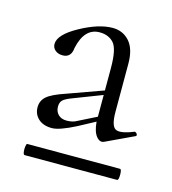

<svg xmlns="http://www.w3.org/2000/svg" viewBox="-64 -685 406 452"><g transform="rotate(15 139.0 -458.5)"><path d="M270 -407Q272 -408 274.5 -406Q277 -404 277.5 -401.5Q278 -399 276 -398L208 -366Q198 -361 189 -372Q180 -383 178 -407L137 -385Q98 -365 80 -365Q59 -365 47 -376Q35 -387 35 -404Q35 -420 47 -430.5Q59 -441 92 -452L178 -483V-538Q178 -584 165.5 -598Q153 -612 131 -612Q94 -612 83 -561Q81 -537 60 -537Q49 -537 42 -543Q35 -549 35 -558Q35 -581 79.5 -605.5Q124 -630 158 -630Q183 -630 199 -612Q215 -594 215 -558V-441Q215 -407 226.5 -400.5Q238 -394 270 -407ZM134 -397 178 -419V-472L108 -445Q92 -439 86.5 -433.5Q81 -428 81 -418Q81 -406 88.5 -398.5Q96 -391 109 -391Q124 -391 134 -397ZM260 -314Q264 -314 264 -300.5Q264 -287 260 -287H35Q32 -287 31 -293.5Q30 -300 31 -307Q32 -314 34 -314Z"/></g></svg>

Font: Cormorant
Style: Regular
Weight: 400
Designer: Christian Thalmann (Catharsis Fonts)
Version: Version 1.000;PS 001.000;hotconv 1.0.70;makeotf.lib2.5.58329